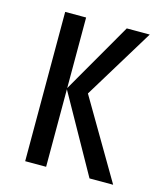

<svg xmlns="http://www.w3.org/2000/svg" viewBox="-87 -601 559 666"><g transform="rotate(15 192.0 -268.0)"><path d="M286.6 -536.1H369.1L214.8 -283.2L381.3 0H296.4L140.6 -278.3V0H65.4V-536.1H140.6V-282.7Z"/></g></svg>

Font: Open Sans Condensed
Style: Regular
Weight: 400
Width: 3
Designer: Monotype Design Team
Foundry: Monotype Imaging Inc.
Version: Version 3.000